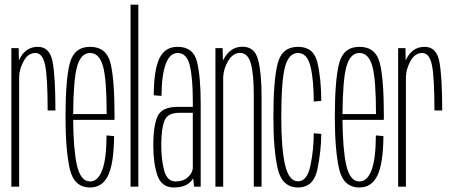

<svg xmlns="http://www.w3.org/2000/svg" viewBox="-20 -805 1958 828"><path d="M185.5 -328.5Q185.5 -470.5 174.8 -523.5Q164 -576.5 133 -576.5Q100.5 -576.5 81.5 -540.5Q63 -506 62.5 -472.5V0H29V-597.5H60.5L61.5 -544.5Q67 -556.5 75 -568Q100 -603 143.5 -603Q194.5 -603 206.8 -538.8Q219 -474.5 219 -328.5Z M368.5 3.5Q298.5 3.5 280.5 -78.5Q262.5 -160.5 262.5 -300Q262.5 -463 281.2 -533Q300 -603 368.5 -603Q438 -603 456 -534.8Q474 -466.5 474 -301Q474 -294.5 473.5 -288H295.5Q296.5 -161.5 311.5 -93.5Q327.5 -22.5 368.5 -22.5Q402 -22.5 420.5 -70.5Q439 -118.5 439.5 -221L472 -218Q471 -99 446 -47.8Q421 3.5 368.5 3.5ZM295.5 -313H440Q440 -461.5 424.5 -518.5Q408.5 -576.5 368.5 -576.5Q329 -576.5 312.5 -518Q296.5 -461.5 295.5 -313Z M543 0V-785H576.5V0Z M817 0 813 -35.5Q807.5 -26.5 799 -18.5Q775.5 3.5 729.5 3.5Q677 3.5 659 -48.2Q641 -100 641 -180Q641 -258.5 658.5 -301.2Q676 -344 745 -344H811.5V-368.5Q811.5 -471 798.2 -523.8Q785 -576.5 746 -576.5Q712.5 -576.5 694.8 -529Q677 -481.5 676.5 -391.5L643 -394Q643.5 -503 667.2 -553Q691 -603 746 -603Q814 -603 829.8 -538Q845.5 -473 845.5 -359.5V0ZM811.5 -82.5V-318.5H752.5Q702.5 -318.5 689 -283.8Q675.5 -249 675.5 -180Q675.5 -115.5 688.2 -69Q701 -22.5 738 -22.5Q770.5 -22.5 791 -41.5Q811.5 -60.5 811.5 -82.5Z M909 0V-597.5H940L941.5 -544Q947 -555 954 -565Q981 -603.5 1026 -603.5Q1078.5 -603.5 1093.2 -546.8Q1108 -490 1108 -389.5V0H1074.5V-392.5Q1074.5 -487 1061.5 -532Q1048.5 -577 1015 -577Q984 -577 963 -540.5Q944.5 -509 942.5 -473V0Z M1265.5 3.5Q1196.5 3.5 1177.8 -77.2Q1159 -158 1159 -299Q1159 -462 1177.8 -532.5Q1196.5 -603 1265.5 -603Q1333 -603 1349 -535Q1365 -467 1365.5 -370L1333 -367Q1333 -461.5 1318.8 -519Q1304.5 -576.5 1265.5 -576.5Q1225.5 -576.5 1209.2 -516.8Q1193 -457 1193 -299Q1193 -163.5 1209.5 -93.2Q1226 -23 1265.5 -23Q1304.5 -23 1318.8 -91Q1333 -159 1333 -230.5L1365.5 -227.5Q1365 -153.5 1348.8 -75Q1332.5 3.5 1265.5 3.5Z M1530 3.5Q1460 3.5 1442 -78.5Q1424 -160.5 1424 -300Q1424 -463 1442.8 -533Q1461.5 -603 1530 -603Q1599.5 -603 1617.5 -534.8Q1635.5 -466.5 1635.5 -301Q1635.5 -294.5 1635 -288H1457Q1458 -161.5 1473 -93.5Q1489 -22.5 1530 -22.5Q1563.5 -22.5 1582 -70.5Q1600.5 -118.5 1601 -221L1633.5 -218Q1632.5 -99 1607.5 -47.8Q1582.5 3.5 1530 3.5ZM1457 -313H1601.5Q1601.5 -461.5 1586 -518.5Q1570 -576.5 1530 -576.5Q1490.5 -576.5 1474 -518Q1458 -461.5 1457 -313Z M1853.5 -328.5Q1853.5 -470.5 1842.8 -523.5Q1832 -576.5 1801 -576.5Q1768.5 -576.5 1749.5 -540.5Q1731 -506 1730.5 -472.5V0H1697V-597.5H1728.5L1729.5 -544.5Q1735 -556.5 1743 -568Q1768 -603 1811.5 -603Q1862.5 -603 1874.8 -538.8Q1887 -474.5 1887 -328.5Z"/></svg>

Font: Anybody Condensed ExtraLight
Style: Regular
Weight: 200
Width: 3
Designer: Tyler Finck
Foundry: Etcetera Type Company
Version: Version 1.010; ttfautohint (v1.8.3) -l 8 -r 50 -G 200 -x 14 